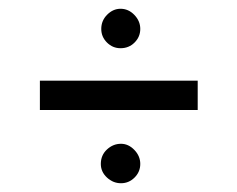

<svg xmlns="http://www.w3.org/2000/svg" viewBox="-20 -532 540 438"><path d="M211 -466Q211 -485 224.5 -498.5Q238 -512 255 -512Q273 -512 286.5 -498Q300 -484 300 -466Q300 -448 287 -435Q274 -422 255 -422Q237 -422 224 -435Q211 -448 211 -466ZM71 -348H431V-281H71ZM210 -158Q210 -178 224 -191Q238 -204 256 -204Q273 -204 286.5 -190Q300 -176 300 -158Q300 -140 287 -127Q274 -114 256 -114Q238 -114 224 -127Q210 -140 210 -158Z"/></svg>

Font: Vazir Code
Style: Code
Weight: 400
Foundry: DejaVu fonts team - Redesigned by Saber Rastikerdar
Version: Version 1.1.2